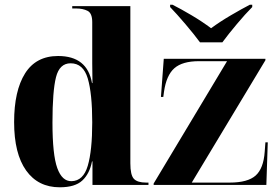

<svg xmlns="http://www.w3.org/2000/svg" viewBox="-20 -786 1173 816"><path d="M234 10Q299 10 330 -19Q361 -48 371 -100H373V0H611V-10H601Q564 -10 549 -26Q534 -42 534 -92V-760H287V-750H304Q332 -750 352 -740Q372 -730 372 -692V-587Q372 -561 372 -516Q372 -471 373 -433H371Q351 -548 227 -548Q133 -548 86.5 -474Q40 -400 40 -267Q40 -133 91 -61.5Q142 10 234 10ZM284 -16Q244 -15 223.5 -71.5Q203 -128 203 -265Q203 -399 218 -458Q233 -517 280 -517Q334 -517 353 -452.5Q372 -388 372 -266Q372 -146 353 -81.5Q334 -17 284 -16ZM633 0H1112L1118 -181H1108L1105 -141Q1100 -70 1066.5 -40Q1033 -10 956 -10H795L1108 -530V-536H676L664 -374H674L677 -396Q687 -466 721 -496Q755 -526 826 -526H945L633 -6ZM830 -606H925Q950 -640 986.5 -683.5Q1023 -727 1052 -756V-766H1042Q1009 -749 962 -721.5Q915 -694 877 -666Q840 -694 793.5 -721.5Q747 -749 713 -766H703V-756Q731 -727 768 -683.5Q805 -640 830 -606Z"/></svg>

Font: Noto Serif Display SemiCondensed Extra
Style: Regular
Weight: 800
Width: 4
Designer: Monotype Design Team
Foundry: Monotype Imaging Inc.
Version: Version 1.900